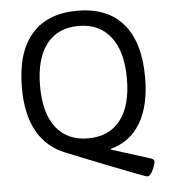

<svg xmlns="http://www.w3.org/2000/svg" viewBox="-57 -758 846 958"><g transform="rotate(-5 365.5 -279.0)"><path d="M583 -347Q583 -483 526 -556.5Q469 -630 365 -630Q261 -630 204.5 -557Q148 -484 148 -347Q148 -211 204.5 -139Q261 -67 365 -67Q470 -67 526.5 -139.5Q583 -212 583 -347ZM684 76Q684 90 670.5 119Q657 148 642 148Q634 148 464 81Q294 14 246 -6Q57 -81 57 -347Q57 -523 136 -614.5Q215 -706 365 -706Q516 -706 595 -614Q674 -522 674 -347Q674 -205 622.5 -118Q571 -31 473 -5V-1L670 61Q684 66 684 76Z"/></g></svg>

Font: mmAsap
Style: Regular
Weight: 400
Designer: Pablo Cosgaya
Foundry: Omnibus-Type
Version: Version 1.001